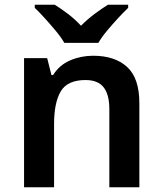

<svg xmlns="http://www.w3.org/2000/svg" viewBox="-20 -786 682 806"><path d="M371 -552Q462 -552 513.5 -505Q565 -458 565 -353V0H439V-328Q439 -389 415 -419.5Q391 -450 339 -450Q263 -450 235 -402.5Q207 -355 207 -265V0H81V-542H178L196 -471H203Q229 -513 274.5 -532.5Q320 -552 371 -552ZM250 -606Q237 -629 214.5 -656Q192 -683 168.5 -709Q145 -735 126 -753V-766H210Q236 -750 265.5 -727.5Q295 -705 320 -678Q347 -705 377 -727.5Q407 -750 433 -766H518V-753Q499 -735 475 -709Q451 -683 428.5 -656Q406 -629 393 -606Z"/></svg>

Font: Noto Sans Tangsa SemiBold
Style: Regular
Weight: 600
Version: Version 1.504